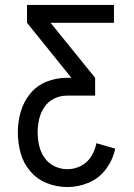

<svg xmlns="http://www.w3.org/2000/svg" viewBox="-20 -755 540 775"><path d="M252 0Q210 0 170 -15.5Q130 -31 102 -64Q74 -97 63 -138Q52 -179 52 -221Q52 -263 63.5 -303.5Q75 -344 102 -377Q129 -410 168.5 -425.5Q208 -441 250 -441H268L89 -663V-735H440V-663H184L364 -441V-369H250Q223 -369 198.5 -357Q174 -345 159 -322.5Q144 -300 138 -274Q132 -248 132 -221Q132 -194 138 -167.5Q144 -141 159.5 -118.5Q175 -96 200 -84Q225 -72 252 -72Q281 -72 307 -85.5Q333 -99 348.5 -124Q364 -149 369 -177L445 -155Q436 -111 408.5 -73.5Q381 -36 339 -18Q297 0 252 0Z"/></svg>

Font: Iosevka SS08
Style: Regular
Weight: 400
Monospace: yes
Designer: Belleve Invis
Foundry: Belleve Invis
Version: 2.1.0; ttfautohint (v1.8.2)